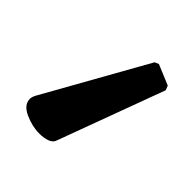

<svg xmlns="http://www.w3.org/2000/svg" viewBox="-49 -768 320 320"><g transform="rotate(-45 111.5 -608.0)"><path d="M200 -533 13 -602Q6 -604 3 -612Q0 -620 0 -631Q0 -648 8 -665.5Q16 -683 30 -683Q34 -683 40 -680L220 -579L223 -572L208 -536Z"/></g></svg>

Font: Quattrocento Sans
Style: Bold
Weight: 700
Designer: Pablo Impallari
Foundry: Pablo Impallari, Igino Marini, Brenda Gallo
Version: Version 2.000